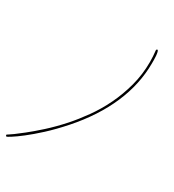

<svg xmlns="http://www.w3.org/2000/svg" viewBox="-286 -720 851 940"><g transform="rotate(30 139.5 -250.0)"><path d="M-101.6 119.1Q-104.2 119.1 -105.8 116.9Q-107.4 114.6 -107.4 112.6Q-107.4 110.7 -106.4 110Q-105.5 109.4 -98.3 104.8Q-91.1 100.3 -75.5 89.2Q-59.9 78.1 -30.6 54.7Q-0.7 31.2 41.3 -6.5Q83.3 -44.3 127.6 -93.8Q162.1 -132.8 197.3 -182Q232.4 -231.1 260.4 -288.7Q288.4 -346.4 306 -411.8Q323.6 -477.2 323.6 -548.8Q323.6 -580.1 319.7 -612.6Q319.7 -617.8 324.9 -619.1Q328.8 -619.1 331.1 -610.4Q333.3 -601.6 334.3 -589.8Q335.3 -578.1 335.3 -566.1Q335.3 -554 335.3 -547.5Q335.3 -430.3 285.2 -313.8Q235 -197.3 136.1 -85.3Q89.8 -33.2 47.9 5.2Q5.9 43.6 -27 69Q-59.9 94.4 -79.8 106.8Q-99.6 119.1 -101.6 119.1Z"/></g></svg>

Font: League Script
Style: League Script
Weight: 400
Foundry: Haley Fiege
Version: Version 1.001